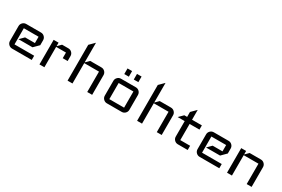

<svg xmlns="http://www.w3.org/2000/svg" viewBox="70 -1473 3480 2367"><g transform="rotate(30 1810.0 -290.0)"><path d="M420 0H140Q111 0 90.5 -20.5Q70 -41 70 -70V-280Q70 -309 90.5 -329.5Q111 -350 140 -350H350Q379 -350 399.5 -329.5Q420 -309 420 -280V-210L350 -140H150L210 -200H350V-290H140V-60H420Z M810 -210H740V-290H600V0H530V-350H600V-300L650 -350H740Q769 -350 789.5 -329.5Q810 -309 810 -280Z M1280 0H1210V-290H1000V0H930V-510L1000 -580V-300L1050 -350H1210Q1239 -350 1259.5 -329.5Q1280 -309 1280 -280Z M1770 -70Q1770 -41 1749.5 -20.5Q1729 0 1700 0H1490Q1461 0 1440.5 -20.5Q1420 -41 1420 -70V-280Q1420 -309 1440.5 -329.5Q1461 -350 1490 -350H1700Q1729 -350 1749.5 -329.5Q1770 -309 1770 -280ZM1700 -60V-290H1490V-60ZM1695 -420H1630V-500H1695ZM1560 -420H1495V-500H1560Z M2270 0H2200V-290H1990V0H1920V-510L1990 -580V-300L2040 -350H2200Q2229 -350 2249.5 -329.5Q2270 -309 2270 -280Z M2640 0H2500Q2471 0 2450.5 -20.5Q2430 -41 2430 -70V-290H2330L2390 -350H2430V-420L2500 -490V-350H2640V-290H2500V-60H2640Z M3090 0H2810Q2781 0 2760.5 -20.5Q2740 -41 2740 -70V-280Q2740 -309 2760.5 -329.5Q2781 -350 2810 -350H3020Q3049 -350 3069.5 -329.5Q3090 -309 3090 -280V-210L3020 -140H2820L2880 -200H3020V-290H2810V-60H3090Z M3550 0H3480V-290H3270V0H3200V-350H3270V-300L3320 -350H3480Q3509 -350 3529.5 -329.5Q3550 -309 3550 -280Z"/></g></svg>

Font: Iceland
Style: Regular
Weight: 400
Designer: Cyreal (www.cyreal.org)
Foundry: Cyreal (www.cyreal.org)
Version: Version 1.001